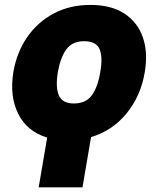

<svg xmlns="http://www.w3.org/2000/svg" viewBox="-20 -573 641 797"><path d="M175.8 -1.8Q91.6 -27.7 55.4 -101Q19.2 -174.4 35.5 -274.1Q49.4 -355.1 92.3 -418Q135.3 -480.8 202.4 -516.7Q269.5 -552.6 355.1 -552.6Q441.4 -552.6 496.3 -516.7Q551.1 -480.8 573 -418Q594.8 -355.1 581 -274.1Q565 -176.1 506.4 -103.5Q447.8 -30.9 358 -3.9L322.4 204.5H140.6ZM286.9 -143.5Q336.3 -143.5 361.2 -177.4Q386 -211.3 396.3 -274.1Q407.3 -337 393.1 -369.5Q378.9 -402 329.5 -402Q280.9 -402 256 -369Q231.2 -335.9 220.2 -274.1Q209.9 -211.3 224.1 -177.4Q238.3 -143.5 286.9 -143.5Z"/></svg>

Font: Inter UI Black
Style: Italic
Weight: 900
Italic angle: -9.39999°
Designer: Rasmus Andersson
Foundry: rsms
Version: 3.2;8d6f07862